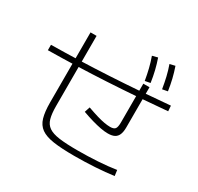

<svg xmlns="http://www.w3.org/2000/svg" viewBox="-182 -1073 1363 1321"><g transform="rotate(30 500.0 -412.5)"><path d="M557 30Q455 30 391 20.5Q327 11 292 -14Q257 -39 243.5 -85.5Q230 -132 230 -205V-762H278V-205Q278 -144 288.5 -106.5Q299 -69 328 -49Q357 -29 412 -21.5Q467 -14 557 -14Q640 -14 719 -19Q798 -24 862 -34L868 11Q802 20 721.5 25Q641 30 557 30ZM680 -219Q654 -219 622 -225Q590 -231 551.5 -242Q513 -253 469 -269L483 -312Q531 -295 565 -285Q599 -275 625 -270.5Q651 -266 671 -266Q700 -266 710.5 -279Q721 -292 721 -331V-562V-638H770V-562V-319Q770 -284 761 -262Q752 -240 732.5 -229.5Q713 -219 680 -219ZM720 -659Q712 -707 701.5 -749.5Q691 -792 676 -834L719 -845Q734 -802 744.5 -758.5Q755 -715 762 -667ZM852 -669Q844 -718 834 -760.5Q824 -803 809 -845L851 -855Q866 -812 876.5 -768.5Q887 -725 894 -677ZM37 -552Q266 -555 492 -567.5Q718 -580 961 -602L964 -559Q722 -537 495 -524.5Q268 -512 37 -509Z"/></g></svg>

Font: M PLUS 2 Thin Light
Style: Regular
Weight: 300
Version: Version 1.001